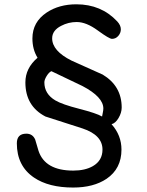

<svg xmlns="http://www.w3.org/2000/svg" viewBox="-20 -821 675 879"><path d="M490.7 -252.4Q536.1 -201.7 536.1 -136.2Q536.1 -48.8 467.8 -2.4Q408.2 37.6 314.9 37.6Q202.6 37.6 135.3 -8.3Q57.1 -61.5 57.1 -165Q57.1 -209 100.6 -209Q129.4 -209 141.1 -182.1L156.2 -130.9Q186 -40 315.4 -40Q369.6 -40 405.3 -60.5Q449.2 -85.9 449.2 -136.2Q449.2 -202.6 357.9 -232.9L188 -287.6Q142.1 -311.5 119.1 -350.6Q96.2 -389.6 96.2 -443.8Q96.2 -476.6 110.1 -504.6Q124 -532.7 151.9 -556.6Q128.4 -594.7 128.4 -645Q128.4 -720.2 193.8 -763.7Q250.5 -801.3 329.6 -801.3Q443.4 -801.3 516.6 -723.1Q533.2 -705.1 533.2 -687Q533.2 -669.9 521.5 -656.5Q509.8 -643.1 492.7 -643.1Q480 -643.1 427.5 -681.6Q375 -720.2 331.1 -720.2Q293 -720.2 259.8 -702.6Q218.8 -681.6 218.8 -645.5Q218.8 -587.9 307.6 -543.5L450.2 -479.5Q537.1 -427.2 537.1 -328.6Q537.1 -305.2 522.9 -281Q508.8 -256.8 490.7 -252.4ZM183.1 -443.8Q183.1 -391.1 233.4 -361.3Q264.6 -342.8 343 -322.8Q421.4 -302.7 447.3 -287.6Q447.8 -291 450.4 -303.7Q453.1 -316.4 453.1 -324.2Q453.1 -377 357.4 -427.2L215.3 -495.1Q204.6 -490.7 193.8 -473.4Q183.1 -456.1 183.1 -443.8Z"/></svg>

Font: YBG Kramawirya
Style: Regular
Weight: 400
Designer: R.S. Wihananto
Foundry: R.S. Wihananto
Version: Version 2.0.1